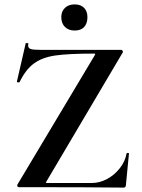

<svg xmlns="http://www.w3.org/2000/svg" viewBox="-20 -852 645 874"><path d="M406 -608Q292 -608 232.5 -599.5Q173 -591 135 -563.5Q97 -536 69 -478Q68 -477 65 -477Q56 -477 57 -481L97 -655Q97 -656 101 -656Q111 -656 109 -653Q108 -650 108 -645Q108 -633 119.5 -629Q131 -625 166 -625H531Q536 -625 538.5 -620Q541 -615 538 -612L192 -27Q188 -22 189 -20.5Q190 -19 196 -19H398Q434 -19 468 -37.5Q502 -56 526 -87Q550 -118 556 -153Q557 -156 562 -156Q567 -156 567 -153L553 -8Q553 -5 550.5 -1.5Q548 2 544 2Q395 0 65 0Q61 0 59 -4.5Q57 -9 60 -13L411 -600Q414 -605 413.5 -606.5Q413 -608 406 -608ZM259 -774Q259 -800 275.5 -816Q292 -832 320 -832Q347 -832 362.5 -816.5Q378 -801 378 -774Q378 -745 363 -729Q348 -713 320 -713Q292 -713 275.5 -729.5Q259 -746 259 -774Z"/></svg>

Font: Cormorant Infant
Style: Bold
Weight: 700
Designer: Christian Thalmann (Catharsis Fonts)
Foundry: Catharsis Fonts
Version: Version 4.000